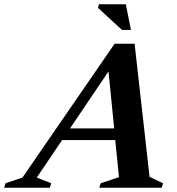

<svg xmlns="http://www.w3.org/2000/svg" viewBox="-90 -878 827 898"><path d="M609.5 -51 672.5 -21 666.5 0H374.5L381 -21L466.5 -49.5L449 -223H200.5L82 -47.5L149.5 -21L143 0H-70.5L-64 -21L15 -47.5L446 -673.5H539.5ZM237.5 -277.5H444L417.5 -544ZM522.5 -738H480.5L368.5 -841L372.5 -858H498.5Z"/></svg>

Font: Newsreader Text
Style: Bold Italic
Weight: 700
Italic angle: -17°
Designer: Hugues Gentile
Foundry: Production Type
Version: Version 1.001